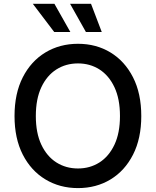

<svg xmlns="http://www.w3.org/2000/svg" viewBox="-20 -964 807 994"><path d="M383.8 9.8Q289.6 9.8 215.1 -35.2Q140.6 -80.1 97.9 -163.6Q55.2 -247.1 55.2 -363.3Q55.2 -480 97.9 -563.7Q140.6 -647.5 215.1 -692.4Q289.6 -737.3 383.8 -737.3Q478 -737.3 552 -692.4Q626 -647.5 668.7 -563.7Q711.4 -480 711.4 -363.3Q711.4 -247.1 668.7 -163.3Q626 -79.6 552 -34.9Q478 9.8 383.8 9.8ZM383.8 -91.8Q445.8 -91.8 494.9 -123Q543.9 -154.3 572.5 -214.8Q601.1 -275.4 601.1 -363.3Q601.1 -451.7 572.5 -512.5Q543.9 -573.2 494.9 -604.5Q445.8 -635.7 383.8 -635.7Q321.3 -635.7 272 -604.5Q222.7 -573.2 194.1 -512.5Q165.5 -451.7 165.5 -363.3Q165.5 -275.4 194.1 -214.8Q222.7 -154.3 272 -123Q321.3 -91.8 383.8 -91.8ZM260.7 -798.3 149.9 -944.3H261.7L344.2 -798.3ZM424.8 -798.3 342.8 -944.3H451.2L506.8 -798.3Z"/></svg>

Font: Inter Medium
Style: Regular
Weight: 500
Designer: Rasmus Andersson
Foundry: rsms
Version: Version 4.001;git-9221beed3